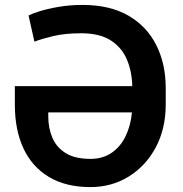

<svg xmlns="http://www.w3.org/2000/svg" viewBox="-20 -741 735 771"><path d="M343.3 10.3Q244.1 10.3 176.3 -30.5Q108.4 -71.3 74 -145.5Q39.6 -219.7 39.6 -320.8V-395H511.2Q509.8 -454.1 489.5 -502.2Q469.2 -550.3 424.6 -578.9Q379.9 -607.4 306.2 -607.4Q241.2 -607.4 194.1 -596.2Q147 -585 118.2 -573.7L94.7 -678.7Q106 -685.1 137 -695.1Q168 -705.1 213.4 -713.1Q258.8 -721.2 312 -721.2Q420.9 -721.2 495.1 -678.5Q569.3 -635.7 607.4 -560.3Q645.5 -484.9 645.5 -387.2V-321.8Q645.5 -224.1 605.5 -149.2Q565.4 -74.2 496.8 -32Q428.2 10.3 343.3 10.3ZM343.3 -103Q393.1 -103 428.7 -127.7Q464.4 -152.3 484.6 -194.6Q504.9 -236.8 509.8 -289.6H173.8V-273.9Q173.8 -226.6 190.4 -187.7Q207 -148.9 244.1 -126Q281.2 -103 343.3 -103Z"/></svg>

Font: Vazirmatn RD SemiBold
Style: Regular
Weight: 600
Designer: Saber Rastikerdar
Foundry: Saber Rastikerdar
Version: Version 32.102